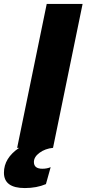

<svg xmlns="http://www.w3.org/2000/svg" viewBox="-79 -750 439 974"><path d="M340 -730 190 0Q150 4 121.5 25Q93 46 93 72Q93 106 136 106Q159 106 178 98L154 184Q107 204 47 204Q-59 204 -59 126Q-59 52 18 0H8L158 -730Z"/></svg>

Font: Nacelle Heavy
Style: Italic
Weight: 800
Italic angle: -12°
Designer: Sora Sagano
Foundry: Sora Sagano
Version: Version 1.000;FEAKit 1.0